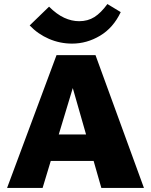

<svg xmlns="http://www.w3.org/2000/svg" viewBox="-20 -931 748 951"><path d="M482 0 323 -556H359L191 0H15L260 -658H453L693 0ZM129 -134 180 -265H485L550 -134ZM337 -715Q277 -715 222.5 -738.5Q168 -762 127 -805L223 -898Q261 -860 298 -843Q335 -826 372 -826Q415 -826 447.5 -846.5Q480 -867 512 -911L578 -871Q541 -793 475.5 -754Q410 -715 337 -715Z"/></svg>

Font: Ysabeau SC Black
Style: Regular
Weight: 900
Designer: Christian Thalmann (Catharsis Fonts)
Version: Version 2.001;gftools[0.9.30]; featfreeze: smcp